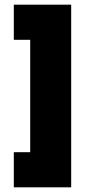

<svg xmlns="http://www.w3.org/2000/svg" viewBox="-20 -760 385 820"><path d="M284 40H39V-110H109V-590H39V-740H284Z"/></svg>

Font: Raleway
Style: Heavy
Weight: 900
Designer: Matt McInerney, Pablo Impallari, Rodrigo Fuenzalida
Foundry: Matt McInerney, Pablo Impallari, Rodrigo Fuenzalida
Version: Version 2.001